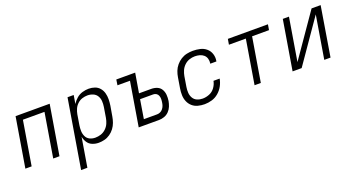

<svg xmlns="http://www.w3.org/2000/svg" viewBox="-48 -1132 3553 1931"><g transform="rotate(-20 1728.0 -166.5)"><path d="M49 0H116L194 -471H425L347 0H414L502 -530H137Z M571 205H638L690 -108Q696 -75 714.5 -46.5Q733 -18 765 -5Q797 8 833 8Q864 8 895.5 0Q927 -8 955 -27.5Q983 -47 1003 -74Q1023 -101 1034 -131.5Q1045 -162 1050 -193L1069 -303Q1074 -337 1074.5 -370.5Q1075 -404 1066.5 -435.5Q1058 -467 1037.5 -491.5Q1017 -516 986 -527Q955 -538 921 -538Q888 -538 853.5 -528Q819 -518 791 -494Q763 -470 744 -439L759 -530H693ZM818 -52Q786 -52 759 -65Q732 -78 719 -105Q706 -132 705 -163Q704 -194 709 -225L727 -335Q732 -363 744 -390.5Q756 -418 779 -439.5Q802 -461 830.5 -470Q859 -479 887 -479Q918 -479 946 -467Q974 -455 989 -430Q1004 -405 1006 -374.5Q1008 -344 1003 -313L985 -203Q980 -173 967.5 -144.5Q955 -116 931 -93.5Q907 -71 877.5 -61.5Q848 -52 818 -52Z M1262 0H1480Q1508 0 1536.5 -10Q1565 -20 1586.5 -42Q1608 -64 1619 -91.5Q1630 -119 1635 -147Q1640 -180 1637.5 -212Q1635 -244 1619.5 -270.5Q1604 -297 1575 -309Q1546 -321 1513 -321H1382L1417 -530H1215L1206 -471H1340ZM1339 -60 1372 -262H1513Q1531 -262 1545.5 -252.5Q1560 -243 1566 -226.5Q1572 -210 1572 -192Q1572 -174 1569 -156Q1567 -139 1561 -122Q1555 -105 1543 -90Q1531 -75 1514.5 -67.5Q1498 -60 1480 -60Z M1967 8Q2005 8 2044.5 -3.5Q2084 -15 2116.5 -43Q2149 -71 2168.5 -107.5Q2188 -144 2195 -183H2129Q2122 -146 2098.5 -113.5Q2075 -81 2039 -66.5Q2003 -52 1967 -52Q1936 -52 1908.5 -63.5Q1881 -75 1866 -100.5Q1851 -126 1849 -156.5Q1847 -187 1852 -218L1870 -328Q1875 -357 1887.5 -385.5Q1900 -414 1923.5 -436.5Q1947 -459 1976.5 -469Q2006 -479 2036 -479Q2062 -479 2086.5 -472.5Q2111 -466 2129.5 -450Q2148 -434 2155 -409.5Q2162 -385 2158 -359L2157 -356H2223L2224 -361Q2231 -400 2219 -436.5Q2207 -473 2178.5 -497Q2150 -521 2112.5 -529.5Q2075 -538 2036 -538Q2004 -538 1971 -531Q1938 -524 1908.5 -505.5Q1879 -487 1856.5 -460Q1834 -433 1822 -401.5Q1810 -370 1805 -337L1787 -227Q1781 -191 1782 -155Q1783 -119 1796.5 -87Q1810 -55 1835.5 -32.5Q1861 -10 1895.5 -1Q1930 8 1967 8Z M2502 0H2569L2647 -471H2828L2838 -530H2409L2399 -471H2580Z M2909 0H3006L3324 -459L3248 0H3315L3402 -530H3305L2987 -71L3063 -530H2997Z"/></g></svg>

Font: Iosevka Sparkle Light Oblique
Style: Regular
Weight: 300
Italic angle: -9°
Designer: Belleve Invis
Foundry: Belleve Invis
Version: Version 4.5.0; ttfautohint (v1.8.3)